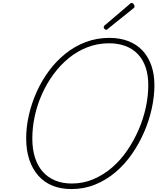

<svg xmlns="http://www.w3.org/2000/svg" viewBox="-20 -1274 1076 1313"><path d="M469 19Q398 19 341 -3.5Q284 -26 243.5 -71Q203 -116 181 -180.5Q159 -245 159 -327Q159 -406 177.5 -487Q196 -568 230.5 -645Q265 -722 314.5 -789Q364 -856 427.5 -907Q491 -958 566.5 -986.5Q642 -1015 728 -1015Q800 -1015 857 -993Q914 -971 953.5 -929.5Q993 -888 1014.5 -827.5Q1036 -767 1036 -692Q1036 -615 1018 -532.5Q1000 -450 965.5 -370.5Q931 -291 882 -220.5Q833 -150 770 -96.5Q707 -43 631 -12Q555 19 469 19ZM471 -19Q549 -19 618.5 -48.5Q688 -78 746.5 -128.5Q805 -179 850.5 -246Q896 -313 928.5 -388Q961 -463 977.5 -541Q994 -619 994 -692Q994 -762 975.5 -815Q957 -868 922 -904.5Q887 -941 837 -959.5Q787 -978 726 -978Q648 -978 578 -951Q508 -924 449.5 -876Q391 -828 345 -765Q299 -702 266.5 -629Q234 -556 217.5 -479Q201 -402 201 -327Q201 -253 219.5 -195.5Q238 -138 273 -99Q308 -60 358 -39.5Q408 -19 471 -19ZM707 -1070Q701 -1070 695 -1076Q689 -1082 689 -1087Q689 -1089 690 -1092Q691 -1095 693 -1098L867 -1246Q870 -1249 873 -1251.5Q876 -1254 879 -1254Q884 -1254 889 -1250.5Q894 -1247 897 -1241.5Q900 -1236 900 -1230Q900 -1228 899.5 -1225.5Q899 -1223 896 -1220L718 -1077Q714 -1074 712 -1072Q710 -1070 707 -1070Z"/></svg>

Font: Playwrite US Trad Thin
Style: Regular
Weight: 250
Designer: Veronika Burian, José Scaglione
Foundry: TypeTogether
Version: Version 1.003